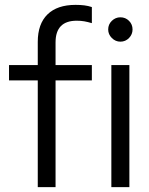

<svg xmlns="http://www.w3.org/2000/svg" viewBox="-20 -768 613 788"><path d="M135 0V-438H17V-501H135V-596Q135 -670 175 -709Q215 -748 290 -748Q310 -748 326 -746Q342 -744 357 -739V-673Q340 -678 326 -680.5Q312 -683 295 -683Q208 -683 208 -594V-501H357V-438H208V0ZM437 0V-501H511V0ZM474 -597Q454 -597 439 -612Q424 -627 424 -647Q424 -668 439 -682.5Q454 -697 474 -697Q495 -697 509.5 -682.5Q524 -668 524 -647Q524 -627 509.5 -612Q495 -597 474 -597Z"/></svg>

Font: Red Hat Display VF
Style: Regular
Weight: 300
Designer: Pentagram, MCKL
Foundry: Pentagram, MCKL
Version: Version 1.023